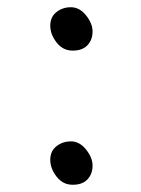

<svg xmlns="http://www.w3.org/2000/svg" viewBox="-20 -498 390 531"><path d="M176 -107Q200 -107 218 -84.5Q236 -62 236 -40Q236 -17 222 -2Q208 13 181 13Q154 13 136.5 -9.5Q119 -32 119 -56Q119 -80 136 -93.5Q153 -107 176 -107ZM176 -478Q200 -478 218 -455.5Q236 -433 236 -411Q236 -388 222 -373Q208 -358 181 -358Q154 -358 136.5 -380.5Q119 -403 119 -427Q119 -451 136 -464.5Q153 -478 176 -478Z"/></svg>

Font: LXGW WenKai Medium
Style: Regular
Weight: 500
Designer: LXGW / Fontworks Inc.
Foundry: LXGW / Fontworks Inc.
Version: Version 1.501; October 10, 2024